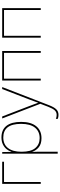

<svg xmlns="http://www.w3.org/2000/svg" viewBox="884 -1462 821 2629"><g transform="rotate(-90 1294.5 -147.5)"><path d="M394 -528V-503H117V0H91V-528Z M727 -538Q832 -538 886 -469.5Q940 -401 940 -269Q940 -136 881.5 -63Q823 10 717 10Q638 10 593 -27Q548 -64 531 -116H529Q531 -82 531 -49.5Q531 -17 531 15V232H505V-528H527L529 -402H531Q542 -437 567 -468Q592 -499 632 -518.5Q672 -538 727 -538ZM727 -513Q631 -513 581 -447.5Q531 -382 531 -265V-262Q531 -135 581.5 -75Q632 -15 717 -15Q809 -15 861 -79Q913 -143 913 -269Q913 -393 866 -453Q819 -513 727 -513Z M987 -528H1014L1151 -172Q1169 -124 1181.5 -91Q1194 -58 1201 -37H1203Q1211 -59 1222.5 -91Q1234 -123 1251 -168L1390 -528H1417L1168 115Q1143 180 1113.5 211.5Q1084 243 1035 243Q1008 243 981 233V207Q995 212 1007 215Q1019 218 1035 218Q1073 218 1097.5 192Q1122 166 1147 102L1188 -6Z M1911 -528V0H1885V-503H1532V0H1506V-528Z M2498 -528V0H2472V-503H2119V0H2093V-528Z"/></g></svg>

Font: Noto Sans Thin
Style: Regular
Weight: 100
Designer: Monotype Design Team
Foundry: Monotype Imaging Inc.
Version: Version 2.007